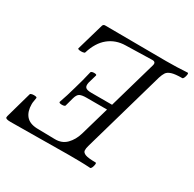

<svg xmlns="http://www.w3.org/2000/svg" viewBox="-188 -822 988 980"><g transform="rotate(30 306.5 -332.0)"><path d="M-9 3Q-39 3 -39 -7Q-39 -12 -38 -15L5 -168Q7 -173 17 -174.5Q27 -176 36 -174.5Q45 -173 44 -168Q43 -158 41 -149Q39 -140 39 -130Q39 -87 59.5 -62.5Q80 -38 123 -36L230 -34Q272 -33 298.5 -60Q325 -87 337 -128L386 -298H265Q239 -298 226 -291.5Q213 -285 206 -259L193 -211Q192 -206 183 -204.5Q174 -203 165.5 -204.5Q157 -206 157 -211Q166 -237 173.5 -260.5Q181 -284 188 -310Q196 -336 203.5 -365Q211 -394 217 -420Q219 -425 227.5 -426.5Q236 -428 244 -426.5Q252 -425 250 -419L236 -371Q231 -349 239.5 -340.5Q248 -332 274 -332H396L476 -611Q482 -633 460 -633L304 -629Q247 -628 205.5 -594.5Q164 -561 144 -495Q143 -491 132.5 -489.5Q122 -488 112.5 -489.5Q103 -491 103 -495L149 -654Q152 -665 163 -665Q257 -665 343.5 -664Q430 -663 524 -663Q555 -663 586 -664Q617 -665 648 -667Q653 -667 652 -657.5Q651 -648 647 -638.5Q643 -629 638 -629Q597 -629 576.5 -622.5Q556 -616 548 -603.5Q540 -591 534 -572L396 -89Q391 -72 392 -60Q393 -48 410 -41.5Q427 -35 470 -35Q475 -35 474 -25.5Q473 -16 469 -6.5Q465 3 460 3Q429 1 397.5 0.5Q366 0 334 0Q252 0 163 1.5Q74 3 -9 3Z"/></g></svg>

Font: Junicode
Style: Italic
Weight: 400
Italic angle: -11°
Designer: Peter S. Baker
Version: Version 2.100; ttfautohint (v1.8.4)